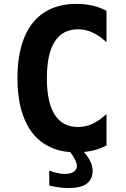

<svg xmlns="http://www.w3.org/2000/svg" viewBox="-20 -762 642 978"><path d="M377 -612.8Q298.8 -612.8 258.8 -550.3Q218.8 -487.8 218.8 -363.8Q218.8 -239.7 258.8 -177.5Q298.8 -115.2 377 -115.2Q415.5 -115.2 450.4 -131.1Q485.4 -147 522.5 -181.2V-21Q496.1 -7.3 467.8 1Q439.5 9.3 407.7 12.2Q420.4 26.9 428.7 39.8Q437 52.7 442.1 64.2Q447.3 75.7 449.5 86.7Q451.7 97.7 451.7 108.4Q451.7 151.4 421.9 173.6Q392.1 195.8 329.6 195.8Q306.2 195.8 281.7 192.6Q257.3 189.5 231 183.1V106.9Q275.4 124 311 124Q339.8 124 355.7 112.8Q371.6 101.6 371.6 83Q371.6 70.3 363.5 53.7Q355.5 37.1 338.4 13.2Q272.9 7.8 222.7 -19.3Q172.4 -46.4 138.2 -94Q104 -141.6 86.4 -209.5Q68.8 -277.3 68.8 -363.8Q68.8 -456.1 88.6 -526.6Q108.4 -597.2 146.5 -645Q184.6 -692.9 240.7 -717.5Q296.9 -742.2 369.6 -742.2Q455.6 -742.2 522.5 -707V-546.9Q485.4 -581.1 450.4 -596.9Q415.5 -612.8 377 -612.8Z"/></svg>

Font: Hack
Style: Bold
Weight: 700
Monospace: yes
Designer: Christopher Simpkins
Foundry: Christopher Simpkins
Version: Version 2.017